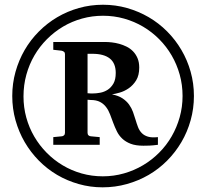

<svg xmlns="http://www.w3.org/2000/svg" viewBox="-20 -759 877 818"><path d="M806.2 -350.1Q806.2 -296.4 792.2 -246.6Q778.3 -196.8 752.9 -153.6Q727.5 -110.4 692.1 -74.7Q656.7 -39.1 613.5 -13.9Q570.3 11.2 520.5 25.1Q470.7 39.1 417 39.1Q364.3 39.1 315.2 25.1Q266.1 11.2 223.4 -13.9Q180.7 -39.1 145.5 -74.7Q110.4 -110.4 85.2 -153.6Q60.1 -196.8 46.1 -246.6Q32.2 -296.4 32.2 -350.1Q32.2 -403.3 46.1 -453.1Q60.1 -502.9 85 -545.9Q109.9 -588.9 145.3 -624.5Q180.7 -660.2 223.6 -685.5Q266.6 -710.9 316.2 -724.9Q365.7 -738.8 418.9 -738.8Q471.7 -738.8 521 -724.9Q570.3 -710.9 613.5 -685.8Q656.7 -660.6 692.1 -625Q727.5 -589.4 752.9 -546.1Q778.3 -502.9 792.2 -453.4Q806.2 -403.8 806.2 -350.1ZM757.8 -350.1Q757.8 -397.5 745.6 -441.2Q733.4 -484.9 711.4 -522.7Q689.5 -560.5 658.4 -591.8Q627.4 -623 589.8 -645.3Q552.2 -667.5 509 -679.7Q465.8 -691.9 418.9 -691.9Q372.6 -691.9 329.6 -679.9Q286.6 -668 249 -645.8Q211.4 -623.5 180.2 -592.3Q148.9 -561 126.7 -522.9Q104.5 -484.9 92.3 -440.7Q80.1 -396.5 80.1 -348.1Q80.1 -301.8 92 -258.3Q104 -214.8 126 -177.2Q147.9 -139.6 178.7 -108.4Q209.5 -77.1 247.1 -54.7Q284.7 -32.2 327.9 -20Q371.1 -7.8 418 -7.8Q464.8 -7.8 508.3 -20.3Q551.8 -32.7 589.6 -55.2Q627.4 -77.6 658.4 -108.9Q689.5 -140.1 711.4 -178.2Q733.4 -216.3 745.6 -259.8Q757.8 -303.2 757.8 -350.1ZM652.8 -142.1Q630.4 -139.2 616.7 -138.7Q603 -138.2 590.8 -138.2Q558.1 -138.2 536.6 -146.5Q515.1 -154.8 500.7 -168.5Q486.3 -182.1 477.8 -199.7Q469.2 -217.3 462.4 -235.6Q455.6 -253.9 449 -271.5Q442.4 -289.1 432.1 -302.7Q421.9 -316.4 406.2 -324.7Q390.6 -333 366.2 -333Q362.3 -333 360.4 -333.5Q358.4 -334 353 -334V-192.9Q353 -186 357.4 -182.1Q361.8 -178.2 368.2 -178.2L404.8 -174.8V-142.1H207V-174.8L242.2 -178.2Q247.6 -178.2 252.2 -182.1Q256.8 -186 256.8 -192.9V-528.8Q256.8 -535.2 252.2 -538.6Q247.6 -542 242.2 -543L207 -546.9V-580.1H429.2Q440.9 -580.1 456.3 -578.4Q471.7 -576.7 487.8 -572.3Q503.9 -567.9 519.3 -560.3Q534.7 -552.7 546.6 -540.5Q558.6 -528.3 565.9 -511.2Q573.2 -494.1 573.2 -471.2Q573.2 -438 560.1 -416.7Q546.9 -395.5 528.3 -382.8Q509.8 -370.1 490 -364.5Q470.2 -358.9 457 -356.9Q484.4 -351.6 501.7 -340.1Q519 -328.6 529.8 -313.7Q540.5 -298.8 546.6 -282Q552.7 -265.1 557.6 -248.5Q562.5 -231.9 568.1 -217.3Q573.7 -202.6 584 -192.1Q594.2 -181.6 610.4 -176.8Q626.5 -171.9 652.8 -174.8ZM473.1 -448.2Q473.1 -489.7 447.8 -509.8Q422.4 -529.8 374 -529.8H353V-361.8Q361.3 -360.8 366.7 -360.8H375Q390.1 -360.8 407.2 -364Q424.3 -367.2 439 -376.7Q453.6 -386.2 463.4 -403.3Q473.1 -420.4 473.1 -448.2Z"/></svg>

Font: Charis SIL APac
Style: Bold
Weight: 700
Foundry: SIL International
Version: Version 5.000